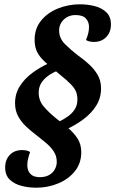

<svg xmlns="http://www.w3.org/2000/svg" viewBox="-20 -697 539 893"><path d="M149 176Q113 176 80 167.5Q47 159 25.5 138.5Q4 118 4 82Q4 46 25.5 23.5Q47 1 83 1Q93 1 103 3Q113 5 120 10Q115 24 111 39.5Q107 55 107 71Q107 97 121.5 112Q136 127 165 127Q191 127 208.5 117Q226 107 235 90.5Q244 74 244 56Q244 28 229.5 6.5Q215 -15 192.5 -33.5Q170 -52 146 -71Q122 -89 100 -110Q78 -131 64 -157Q50 -183 50 -217Q50 -261 72 -296Q94 -331 130.5 -358Q167 -385 210 -404L248 -368Q224 -359 204 -344.5Q184 -330 172 -311Q160 -292 160 -266Q160 -229 183.5 -201.5Q207 -174 238 -149Q266 -127 293.5 -104.5Q321 -82 339.5 -54.5Q358 -27 358 11Q358 62 328.5 99Q299 136 251 156Q203 176 149 176ZM290 -96 254 -131Q277 -142 297 -156.5Q317 -171 328.5 -190Q340 -209 340 -234Q340 -255 333.5 -271Q327 -287 309.5 -305Q292 -323 260 -349Q217 -384 191 -407.5Q165 -431 153 -454.5Q141 -478 141 -512Q141 -564 171 -601Q201 -638 249.5 -657.5Q298 -677 352 -677Q388 -677 421 -668.5Q454 -660 475 -639.5Q496 -619 496 -583Q496 -547 474 -524.5Q452 -502 417 -502Q408 -502 397.5 -504Q387 -506 380 -511Q387 -528 390.5 -542.5Q394 -557 394 -572Q394 -595 379.5 -611Q365 -627 331 -627Q308 -627 290.5 -616.5Q273 -606 264 -590Q255 -574 255 -556Q255 -519 282 -492Q309 -465 343 -439Q370 -420 394 -398Q418 -376 434 -349Q450 -322 450 -286Q450 -241 427.5 -205.5Q405 -170 369 -143Q333 -116 290 -96Z"/></svg>

Font: Sansita Swashed Light Medium
Style: Regular
Weight: 500
Version: Version 1.003